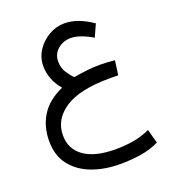

<svg xmlns="http://www.w3.org/2000/svg" viewBox="-147 -603 932 1042"><g transform="rotate(-20 319.0 -82.0)"><path d="M472.7 -362.8Q399.4 -405.8 349.1 -405.8Q306.2 -405.8 273.9 -379.4Q241.7 -353 241.7 -307.6Q241.7 -272.5 259.5 -244.6Q277.3 -216.8 295.4 -199.7Q383.8 -215.3 445.3 -215.3Q468.3 -215.3 490.2 -214.1Q512.2 -212.9 533.7 -210.4L522.5 -127Q506.3 -127.9 494.1 -127.9Q481.9 -127.9 474.1 -127.9Q298.8 -127.9 213.9 -71.5Q128.9 -15.1 128.9 76.7Q128.9 156.2 191.7 200.7Q254.4 245.1 374 245.1Q424.8 245.1 474.6 237.1Q524.4 229 572.8 206.5L594.7 287.1Q546.4 311 488.8 320.1Q431.2 329.1 368.7 329.1Q279.3 329.1 206.5 301.8Q133.8 274.4 90.8 219.2Q47.9 164.1 47.9 80.1Q47.9 -2 87.2 -65.9Q126.5 -129.9 213.4 -168.5Q184.1 -202.6 170.7 -239Q157.2 -275.4 157.2 -314Q157.2 -361.3 183.3 -401.9Q209.5 -442.4 252.2 -467.5Q294.9 -492.7 344.2 -492.7Q419.4 -492.7 504.9 -434.1Z"/></g></svg>

Font: Vazir FD
Style: Regular-FD
Weight: 400
Designer: Saber Rastikerdar
Foundry: Saber Rastikerdar
Version: Version 30.0.0